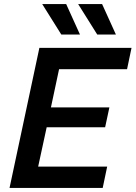

<svg xmlns="http://www.w3.org/2000/svg" viewBox="-20 -926 668 946"><path d="M27 0 174 -690H628L606 -585H271L231 -397H519L498 -299H210L168 -105H508L486 0ZM188 -906H306L374 -756H282ZM365 -906H483L551 -756H459Z"/></svg>

Font: Radio Canada Medium
Style: Italic
Weight: 500
Italic angle: -12°
Designer: Charles Daoud, Etienne Aubert Bonn, Alexandre Saumier Demers, Jacques Le Bailly
Foundry: Radio-Canada
Version: Version 2.104; ttfautohint (v1.8.4.7-5d5b);gftools[0.9.28.de